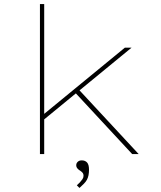

<svg xmlns="http://www.w3.org/2000/svg" viewBox="-20 -760 796 947"><path d="M188 -163 189 -191 596 -525H629ZM177 0V-740H198V0ZM632 0 349 -305 367 -320 664 0ZM372 167 359 154Q367 147 374 139.5Q381 132 386.5 124Q392 116 392 107Q392 98 388 93Q384 88 377 83Q368 78 362 71Q356 64 356 55Q356 45 363.5 38Q371 31 383 31Q400 31 409.5 41.5Q419 52 419 77Q419 92 416.5 104.5Q414 117 408.5 127Q403 137 393.5 146.5Q384 156 372 167Z"/></svg>

Font: Lexend Peta Thin
Style: Regular
Weight: 250
Version: Version 1.007